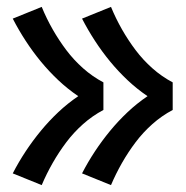

<svg xmlns="http://www.w3.org/2000/svg" viewBox="-20 -619 540 557"><path d="M302 -82Q316 -115 334 -146.5Q352 -178 373.5 -206.5Q395 -235 422 -259Q449 -283 481 -300V-380Q449 -397 422 -421Q395 -445 373.5 -473.5Q352 -502 334 -533.5Q316 -565 302 -599L218 -565Q235 -532 255.5 -500.5Q276 -469 299.5 -440.5Q323 -412 350 -386.5Q377 -361 408 -340Q377 -319 350 -293.5Q323 -268 299.5 -239.5Q276 -211 255.5 -180Q235 -149 218 -116ZM101 -82Q115 -115 133 -146.5Q151 -178 172.5 -206.5Q194 -235 221 -259Q248 -283 280 -300V-380Q248 -397 221 -421Q194 -445 172.5 -473.5Q151 -502 133 -533.5Q115 -565 101 -599L17 -565Q34 -532 54.5 -500.5Q75 -469 98.5 -440.5Q122 -412 149 -386.5Q176 -361 207 -340Q176 -319 149 -293.5Q122 -268 98.5 -239.5Q75 -211 54.5 -180Q34 -149 17 -116Z"/></svg>

Font: Iosevka SS09
Style: Bold
Weight: 700
Monospace: yes
Designer: Belleve Invis
Foundry: Belleve Invis
Version: Version 5.2.1; ttfautohint (v1.8.3)